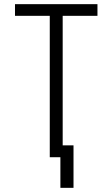

<svg xmlns="http://www.w3.org/2000/svg" viewBox="-20 -755 540 922"><path d="M270 147H333V-57H281V-679H448V-735H52V-679H219V0H270Z"/></svg>

Font: Iosevka SS09 Light
Style: Regular
Weight: 300
Monospace: yes
Designer: Belleve Invis
Foundry: Belleve Invis
Version: Version 5.2.1; ttfautohint (v1.8.3)